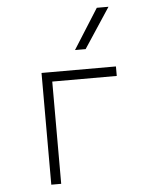

<svg xmlns="http://www.w3.org/2000/svg" viewBox="-55 -841 696 886"><g transform="rotate(-5 293.0 -397.5)"><path d="M146.5 0V-517.6H491.2V-473.6H192.4V0ZM309.6 -609.4 426.8 -794.9H481L358.9 -609.4Z"/></g></svg>

Font: Cascadia Code NF ExtraLight
Style: Regular
Weight: 200
Monospace: yes
Designer: Aaron Bell
Foundry: Saja Typeworks
Version: Version 2404.023; ttfautohint (v1.8.4)